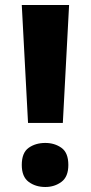

<svg xmlns="http://www.w3.org/2000/svg" viewBox="-20 -734 362 767"><path d="M92 -243 67 -714H256L231 -243ZM161 13Q122 13 94.5 -7.5Q67 -28 67 -75Q67 -124 94.5 -143.5Q122 -163 161 -163Q198 -163 225.5 -143.5Q253 -124 253 -75Q253 -28 225.5 -7.5Q198 13 161 13Z"/></svg>

Font: Noto Sans Tamil ExtraBold
Style: Regular
Weight: 800
Designer: Jelle Bosma - Monotype Design Team
Foundry: Monotype Imaging Inc.
Version: Version 2.004; ttfautohint (v1.8.4.7-5d5b)